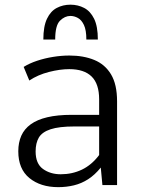

<svg xmlns="http://www.w3.org/2000/svg" viewBox="-20 -771 586 800"><path d="M222.7 8.8Q148.9 8.8 102.5 -29.1Q56.2 -66.9 56.2 -140.6Q56.2 -177.2 68.8 -205.6Q81.5 -233.9 108.2 -253.2Q134.8 -272.5 177.2 -282.5Q219.7 -292.5 278.3 -292.5H393.1V-356.9Q393.1 -421.4 361.8 -452.1Q330.6 -482.9 268.6 -482.9Q230 -482.9 184.1 -471.2Q138.2 -459.5 102.1 -435.5L78.6 -492.2Q103 -507.3 134.5 -517.8Q166 -528.3 200.9 -533.9Q235.8 -539.6 269 -539.6Q328.1 -539.6 372.8 -521.2Q417.5 -502.9 442.6 -461.2Q467.8 -419.4 467.8 -348.6V0H406.7L399.9 -72.8Q375 -42 347.2 -24.2Q319.3 -6.3 288.1 1.2Q256.8 8.8 222.7 8.8ZM232.9 -44.9Q280.8 -44.9 321.3 -64.2Q361.8 -83.5 393.1 -125V-244.1H290.5Q226.1 -244.1 190.7 -232.4Q155.3 -220.7 141.8 -197.8Q128.4 -174.8 128.4 -140.1Q128.4 -88.9 159.2 -66.9Q189.9 -44.9 232.9 -44.9ZM160.6 -606.4Q160.6 -661.1 175.8 -692.9Q190.9 -724.6 216.6 -738Q242.2 -751.5 273.4 -751.5Q304.7 -751.5 330.6 -738Q356.4 -724.6 372.1 -692.9Q387.7 -661.1 387.7 -606.4H339.8Q339.8 -645.5 329.8 -666.7Q319.8 -688 304.4 -696.3Q289.1 -704.6 273.4 -704.6Q250 -704.6 230 -684.8Q210 -665 210 -606.4Z"/></svg>

Font: Comme Light
Style: Regular
Weight: 300
Version: Version 1.000;gftools[0.9.27]